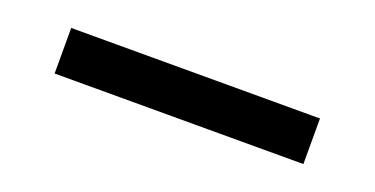

<svg xmlns="http://www.w3.org/2000/svg" viewBox="-21 -173 757 388"><g transform="rotate(20 357.5 21.0)"><path d="M90 70H625V-28H90Z"/></g></svg>

Font: Grotesk 02 Mince
Style: Bold
Weight: 400
Designer: Frank Adebiaye, contributions by Jérémy Landes, Ariel Martín Pérez
Foundry: Velvetyne Type Foundry
Version: Version 3.000;Glyphs 3.1.2 (3150)